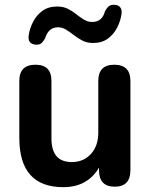

<svg xmlns="http://www.w3.org/2000/svg" viewBox="-20 -765 623 795"><path d="M128 -580Q93 -583 99 -620Q103 -647 117 -674.5Q131 -702 155.5 -720Q180 -738 217 -738Q242 -738 261 -728.5Q280 -719 296 -706Q312 -693 328 -683.5Q344 -674 362 -674Q403 -674 415 -719Q422 -732 430.5 -739Q439 -746 453 -745Q470 -745 478 -734.5Q486 -724 483 -706Q479 -678 465 -650.5Q451 -623 426.5 -605Q402 -587 365 -587Q340 -587 321 -597Q302 -607 286 -619.5Q270 -632 254 -642Q238 -652 220 -652Q181 -652 167 -607Q162 -597 153.5 -588Q145 -579 128 -580ZM242 10Q60 10 60 -194V-430Q60 -497 127 -497Q193 -497 193 -430V-192Q193 -94 277 -94Q326 -94 356.5 -127.5Q387 -161 387 -216V-430Q387 -497 453 -497Q520 -497 520 -430V-60Q520 8 455 8Q390 8 390 -60V-71Q342 10 242 10Z"/></svg>

Font: Chiron GoRound TC SB
Style: Regular
Weight: 500
Designer: Ryoko NISHIZUKA 西塚涼子 (kana, bopomofo & ideographs); Paul D. Hunt (Latin, Greek & Cyrillic); Sandoll Communications 산돌커뮤니
Foundry: Adobe
Version: Version 1.000;hotconv 1.1.1;makeotfexe 2.6.0